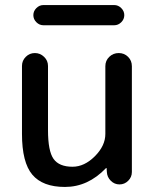

<svg xmlns="http://www.w3.org/2000/svg" viewBox="-20 -730 614 760"><path d="M237 10Q149 10 108 -38.5Q67 -87 67 -200V-469Q67 -490 82 -505Q97 -520 118 -520Q139 -520 154.5 -505Q170 -490 170 -469V-215Q170 -132 192 -101Q214 -70 267 -70Q314 -70 355.5 -111.5Q397 -153 397 -200V-468Q397 -490 412.5 -505Q428 -520 450 -520Q472 -520 487 -505Q502 -490 502 -468V-49Q502 -29 487.5 -14.5Q473 0 453 0Q433 0 418.5 -14.5Q404 -29 403 -49L402 -64Q402 -65 401 -65Q400 -65 399 -64Q328 10 237 10ZM152 -710H432Q448 -710 460 -698Q472 -686 472 -670Q472 -654 460 -642Q448 -630 432 -630H152Q136 -630 124 -642Q112 -654 112 -670Q112 -686 124 -698Q136 -710 152 -710Z"/></svg>

Font: Rounded Mplus 1c Medium
Style: Regular
Weight: 500
Version: Version 1.059.20150529